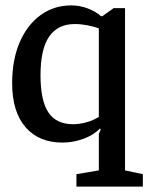

<svg xmlns="http://www.w3.org/2000/svg" viewBox="-20 -526 567 711"><path d="M263 165V119L346 105V-30L353 -47L350 -50Q327 -26 289 -12Q251 2 211 2Q124 2 74.5 -55Q25 -112 25 -218Q25 -304 52.5 -368.5Q80 -433 129.5 -469.5Q179 -506 244 -506Q275 -506 304.5 -495Q334 -484 354 -466H359L401 -496H443V105L509 119V165ZM251 -66Q274 -66 299.5 -73Q325 -80 346 -93V-421Q327 -428 303 -432.5Q279 -437 257 -437Q194 -437 162 -390.5Q130 -344 130 -247Q130 -154 159 -110Q188 -66 251 -66Z"/></svg>

Font: Faustina Medium
Style: Regular
Weight: 500
Designer: Alfonso Garcia
Foundry: http://www.omnibus-type.com
Version: Version 1.200